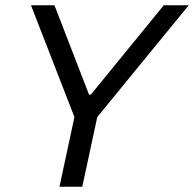

<svg xmlns="http://www.w3.org/2000/svg" viewBox="-20 -708 736 728"><path d="M205.5 0 262.2 -264.2 97.5 -688H186.5L317.5 -349.4H324.5L601 -688H695.6L348.8 -264.2L292 0Z"/></svg>

Font: Saira Thin
Style: Italic
Weight: 100
Italic angle: -12°
Designer: Hector Gatti with collaboration of the Omnibus-Type team
Foundry: Omnibus-Type
Version: Version 1.101